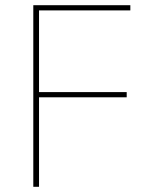

<svg xmlns="http://www.w3.org/2000/svg" viewBox="-20 -718 575 738"><path d="M108 0V-698H481V-678H130V-364H467V-344H130V0Z"/></svg>

Font: Plexus Sans Thin
Style: Regular
Weight: 250
Version: Version 2.001;PS 002.001;hotconv 1.0.70;makeotf.lib2.5.58329